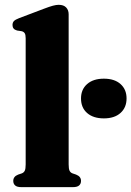

<svg xmlns="http://www.w3.org/2000/svg" viewBox="-20 -769 540 789"><path d="M262.1 -710.4V-93.3Q262.1 -75.4 265.8 -67.6Q269.5 -59.8 277.8 -56.6L292.6 -51.6Q303.3 -47.4 308.1 -40.9Q312.9 -34.5 312.9 -25.6Q312.9 -13.7 305 -6.8Q297.1 0 279.8 0H67.4Q50.2 0 42.4 -6.8Q34.5 -13.7 34.5 -25.6Q34.5 -34.4 39.3 -40.8Q44 -47.3 54.6 -51.5L69.8 -56.6Q78.1 -59.9 81.8 -67.6Q85.5 -75.3 85.5 -93.2V-611.9Q85.5 -626.4 81.4 -632.6Q77.3 -638.8 68.7 -640.8L50.1 -643.6Q40.2 -646.4 35.8 -652Q31.4 -657.5 31.4 -666.1Q31.4 -676.3 37.2 -682.4Q42.9 -688.5 58.7 -694.5L160.1 -732.9Q183.6 -741.9 197.2 -745.5Q210.9 -749.2 221.2 -749.2Q241.7 -749.2 251.9 -738.3Q262.1 -727.5 262.1 -710.4ZM406.9 -282.5Q363.3 -282.5 338.1 -304.5Q312.9 -326.4 312.9 -364.5Q312.9 -401.5 338.1 -423.6Q363.3 -445.7 406.9 -445.7Q450.6 -445.7 475.3 -423.6Q500.1 -401.5 500.1 -364.5Q500.1 -327.2 475.3 -304.9Q450.6 -282.5 406.9 -282.5Z"/></svg>

Font: Fraunces
Style: Regular
Weight: 900
Version: Version 1.000;[b76b70a41]